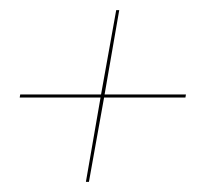

<svg xmlns="http://www.w3.org/2000/svg" viewBox="-20 -502 420 380"><path d="M19 -309 20 -315H180L210 -482H216L187 -315H348L347 -309H186L156 -142H150L179 -309Z"/></svg>

Font: Moniqa Black Ita Display
Style: Italic
Weight: 900
Italic angle: -10°
Designer: Rajesh Rajput
Foundry: Rajesh Rajput
Version: Version 1.000